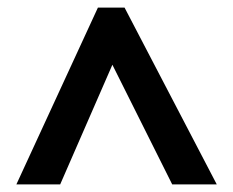

<svg xmlns="http://www.w3.org/2000/svg" viewBox="-20 -738 612 504"><path d="M23 -254H138L275 -568L432 -254H549L307 -718H237Z"/></svg>

Font: Noto Sans Bassa Vah
Style: Bold
Weight: 700
Designer: Monotype Design Team
Foundry: Monotype Imaging Inc.
Version: Version 2.002